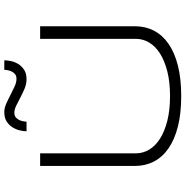

<svg xmlns="http://www.w3.org/2000/svg" viewBox="-4 -882 898 931"><g transform="rotate(-90 445.5 -416.0)"><path d="M784.2 -210.9Q784.2 -160.6 762.9 -119.4Q741.7 -78.1 699.5 -48.6Q657.2 -19 593.8 -2.9Q530.3 13.2 445.8 13.2Q361.3 13.2 297.9 -2.9Q234.4 -19 191.9 -48.6Q149.4 -78.1 128.2 -119.4Q106.9 -160.6 106.9 -210.9V-670.9H168V-206.1Q168 -172.4 185.8 -142.3Q203.6 -112.3 238.8 -89.8Q273.9 -67.4 325.7 -54.2Q377.4 -41 445.8 -41Q513.7 -41 565.4 -54.2Q617.2 -67.4 652.3 -89.8Q687.5 -112.3 705.3 -142.3Q723.1 -172.4 723.1 -206.1V-670.9H784.2V-210.9ZM619.1 -844.7Q619.1 -832 615.5 -813.5Q611.8 -794.9 601.6 -777.8Q591.3 -760.7 573.5 -748.8Q555.7 -736.8 527.3 -736.8Q504.4 -736.8 482.2 -746.1Q460 -755.4 439.2 -766.4Q418.5 -777.3 399.7 -786.6Q380.9 -795.9 365.2 -795.9Q350.6 -795.9 342 -788.6Q333.5 -781.2 329.1 -771.2Q324.7 -761.2 323.2 -751.5Q321.8 -741.7 321.3 -736.8H274.9Q274.9 -749 278.8 -767.3Q282.7 -785.6 293 -803Q303.2 -820.3 321.3 -832.5Q339.4 -844.7 368.2 -844.7Q387.2 -844.7 408.2 -835.4Q429.2 -826.2 450.4 -815.2Q471.7 -804.2 491.7 -794.9Q511.7 -785.6 529.3 -785.6Q543.9 -785.6 552.5 -793Q561 -800.3 565.4 -810.1Q569.8 -819.8 571.3 -829.6Q572.8 -839.4 573.2 -844.7H619.1Z"/></g></svg>

Font: Syncopate
Style: Regular
Weight: 300
Width: 7
Designer: Astigmatic (AOETI)
Foundry: Astigmatic (AOETI)
Version: Version 001.000